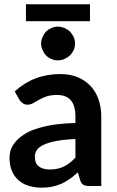

<svg xmlns="http://www.w3.org/2000/svg" viewBox="-20 -868 547 896"><path d="M332 -132.3V-219.2Q282.2 -217.3 242.2 -210Q208 -203.6 183.6 -192.4Q161.6 -182.1 151.9 -168Q142.6 -154.3 142.6 -137.7Q142.6 -104.5 162.1 -90.8Q180.7 -77.1 211.9 -77.1Q250.5 -77.1 277.8 -90.8Q304.7 -103.5 332 -132.3ZM70.8 -401.9 48.8 -441.4Q137.2 -522.5 262.2 -522.5Q305.2 -522.5 342.3 -507.8Q377.4 -493.2 402.3 -466.8Q427.7 -439.9 439.9 -403.8Q452.6 -366.7 452.6 -324.2V0H396.5Q379.4 0 369.6 -5.4Q359.4 -10.7 354.5 -26.4L343.3 -63.5Q318.8 -42 305.7 -33.2Q283.2 -17.6 267.1 -10.7Q244.1 -1 224.6 2.9Q202.1 7.8 173.8 7.8Q141.6 7.8 113.8 -1Q87.9 -8.3 66.4 -26.9Q46.9 -43.9 35.6 -70.3Q24.4 -97.2 24.4 -130.9Q24.4 -150.9 30.8 -169.9Q36.6 -187.5 52.7 -206.5Q64.5 -221.7 90.3 -239.3Q114.3 -255.9 148.4 -266.6Q186 -278.8 228 -285.6Q275.4 -292.5 332 -293.9V-324.2Q332 -375.5 310.1 -400.4Q288.6 -424.8 246.6 -424.8Q217.3 -424.8 196.8 -418Q181.6 -413.1 162.1 -402.3Q155.8 -398.4 134.8 -386.7Q121.1 -379.4 107.4 -379.4Q95.2 -379.4 85.4 -386.7Q75.2 -394.5 70.8 -401.9ZM101.1 -769V-848.1H399.9V-769ZM330.1 -664.6Q330.1 -647.5 323.7 -634.3Q316.9 -619.6 306.6 -609.4Q295.4 -599.1 280.8 -592.8Q266.6 -586.4 249.5 -586.4Q232.9 -586.4 219.7 -592.8Q205.6 -598.6 194.8 -609.4Q185.1 -619.1 178.7 -634.3Q171.9 -648.9 171.9 -664.6Q171.9 -680.7 178.7 -695.3Q185.1 -710 194.8 -720.7Q204.1 -730 219.7 -737.3Q234.9 -743.7 249.5 -743.7Q264.6 -743.7 280.8 -737.3Q297.4 -729.5 306.6 -720.7Q316.9 -709.5 323.7 -695.3Q330.1 -682.1 330.1 -664.6Z"/></svg>

Font: Lato-SemiBold
Style: Bold
Weight: 500
Designer: Lukasz Dziedzic with Adam Twardoch and Botio Nikoltchev
Foundry: tyPoland Lukasz Dziedzic
Version: ""